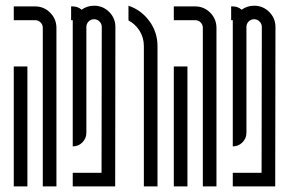

<svg xmlns="http://www.w3.org/2000/svg" viewBox="-20 -666 1033 686"><path d="M77.9 0H29.2V-428.6H77.9ZM132.9 0V-566.4Q132.9 -578.1 124.9 -586Q117 -593.9 105.4 -593.9H29.2V-643.1H105.4Q137 -643.1 159.3 -620.6Q181.6 -598.1 181.6 -566.4V0Z M239.9 -593.9H234.1V-643.1H239.9Q257.8 -643.1 271.6 -631.4Q291.5 -645.6 316.1 -645.6Q347.8 -645.6 370.1 -623.3Q392.3 -601 392.3 -569.8L391.5 0H239.9V-48.7H342.8L343.6 -569.8Q343.6 -581 335.5 -589.1Q327.4 -597.3 316.1 -597.3Q304.5 -597.3 296.5 -589.1Q288.6 -581 288.6 -569.8V-191.6Q288.6 -171.6 274.3 -157.2Q259.9 -142.9 239.9 -142.9Z M439 -645.6Q484.8 -630.2 513.7 -590.6Q542.7 -551 542.7 -501.5V0H494V-501.5Q494 -531 479 -555.4Q464 -579.8 439 -593.1Z M649.7 0H601V-428.6H649.7ZM704.7 0V-566.4Q704.7 -578.1 696.8 -586Q688.9 -593.9 677.2 -593.9H601V-643.1H677.2Q708.9 -643.1 731.2 -620.6Q753.4 -598.1 753.4 -566.4V0Z M811.7 -593.9H805.9V-643.1H811.7Q829.7 -643.1 843.4 -631.4Q863.4 -645.6 888 -645.6Q919.6 -645.6 941.9 -623.3Q964.2 -601 964.2 -569.8L963.3 0H811.7V-48.7H914.6L915.5 -569.8Q915.5 -581 907.3 -589.1Q899.2 -597.3 888 -597.3Q876.3 -597.3 868.4 -589.1Q860.5 -581 860.5 -569.8V-191.6Q860.5 -171.6 846.1 -157.2Q831.7 -142.9 811.7 -142.9Z"/></svg>

Font: Marapfhont
Style: Book
Weight: 400
Version: Version 0.15